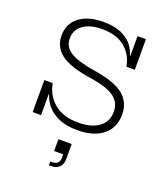

<svg xmlns="http://www.w3.org/2000/svg" viewBox="-139 -632 815 946"><g transform="rotate(20 269.0 -159.0)"><path d="M300.5 8.5Q243 8.5 204 -8.2Q165 -25 142.2 -51.8Q119.5 -78.5 110.5 -109H98.5L108 -168Q119 -106 165.8 -67Q212.5 -28 292 -28Q360.5 -28 399.8 -56.8Q439 -85.5 439 -138.5Q439 -186 401.5 -213.8Q364 -241.5 274.5 -255Q164.5 -271.5 116.5 -307.2Q68.5 -343 68.5 -403.5Q68.5 -466 114.8 -501.5Q161 -537 240.5 -537Q297.5 -537 334.8 -520.5Q372 -504 392 -478.2Q412 -452.5 419 -425.5H431L421.5 -368Q411.5 -427 367.8 -464.2Q324 -501.5 246.5 -501.5Q185 -501.5 148.2 -475.8Q111.5 -450 111.5 -404Q111.5 -359 152.2 -334.2Q193 -309.5 281 -296Q389.5 -279 436 -241.2Q482.5 -203.5 482.5 -139.5Q482.5 -70 434.5 -30.8Q386.5 8.5 300.5 8.5ZM64 0V-168H108V0ZM421.5 -368V-528.5H465.5V-368ZM229 82H298.5V123L279 144H229ZM276.5 86H298.5V161Q298.5 189.5 282.8 204.2Q267 219 238 219H228.5V199H238Q257 199 266.8 189.8Q276.5 180.5 276.5 161.5Z"/></g></svg>

Font: Hepta Slab ExtraLight Light
Style: Regular
Weight: 300
Version: Version 1.100